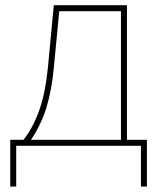

<svg xmlns="http://www.w3.org/2000/svg" viewBox="-20 -549 592 723"><path d="M18.6 153.3V-22.5H68.4Q87.9 -47.4 102.8 -75.9Q117.7 -104.5 129.2 -137.9Q140.6 -171.4 148.2 -210Q155.8 -248.5 160.2 -293L182.6 -529.3H458V-22.5H533.2V153.3H510.7V0H41V153.3ZM96.7 -22.5H435.5V-506.8H203.1L182.6 -293Q174.3 -206.1 154.1 -141.8Q133.8 -77.6 96.7 -22.5Z"/></svg>

Font: Inter 24pt Thin
Style: Regular
Weight: 250
Designer: Rasmus Andersson
Foundry: rsms
Version: Version 4.001;git-66647c0bb